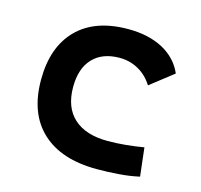

<svg xmlns="http://www.w3.org/2000/svg" viewBox="-84 -618 754 719"><g transform="rotate(15 293.0 -258.5)"><path d="M349.1 9.8Q211.4 9.8 136.5 -59.8Q61.5 -129.4 61.5 -259.8Q61.5 -386.7 130.9 -457Q200.2 -527.3 329.1 -527.3Q407.7 -527.3 463.4 -497.6Q519 -467.8 543 -412.6L453.6 -342.8Q432.1 -377.4 398.7 -396.2Q365.2 -415 325.2 -415Q258.8 -415 221.7 -376Q184.6 -336.9 184.6 -264.6Q184.6 -185.5 230.5 -144Q276.4 -102.5 360.8 -102.5Q396.5 -102.5 431.9 -106Q467.3 -109.4 501 -115.2L513.7 -4.9Q473.6 3.9 431.6 6.8Q389.6 9.8 349.1 9.8Z"/></g></svg>

Font: Cascadia Code SemiBold
Style: Regular
Weight: 600
Monospace: yes
Designer: Aaron Bell
Foundry: Saja Typeworks
Version: Version 2404.023; ttfautohint (v1.8.4)